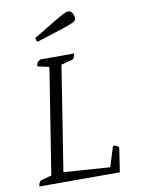

<svg xmlns="http://www.w3.org/2000/svg" viewBox="-94 -922 722 985"><g transform="rotate(-10 267.5 -429.5)"><path d="M30 0Q32 -27 49 -31L100 -45L187 -595L126 -609Q128 -622 132.5 -629Q137 -636 148 -641H324Q320 -613 305 -610L250 -596L164 -51L405 -34L438 -140Q461 -140 468 -125L449 0ZM153 -734Q146 -734 144 -740.5Q142 -747 142 -754Q215 -799 252.5 -821Q290 -843 306 -851Q322 -859 330 -859Q345 -859 352.5 -845Q360 -831 360 -819Q360 -812 355.5 -806.5Q351 -801 332 -793Q313 -785 270.5 -771.5Q228 -758 153 -734Z"/></g></svg>

Font: Petrona Light
Style: Italic
Weight: 300
Italic angle: -9°
Designer: Ringo R. Seeber
Foundry: Ringo R. Seeber
Version: Version 2.001; ttfautohint (v1.8.3)